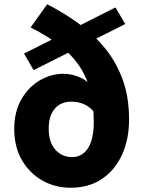

<svg xmlns="http://www.w3.org/2000/svg" viewBox="-20 -869 683 903"><path d="M312 14Q240 14 180 -19.5Q120 -53 83.5 -115Q47 -177 47 -262Q47 -344 80.5 -402Q114 -460 167 -491Q220 -522 279 -522Q323 -522 365 -501Q407 -480 426 -429L428 -336Q403 -367 375 -379Q347 -391 316 -391Q285 -391 261 -377.5Q237 -364 223 -335.5Q209 -307 209 -262Q209 -219 224 -189.5Q239 -160 264 -145Q289 -130 319 -130Q349 -130 372 -147.5Q395 -165 408 -201.5Q421 -238 421 -296Q421 -382 403 -448Q385 -514 348 -566Q311 -618 255 -660Q199 -702 124 -740L202 -849Q274 -812 343 -763.5Q412 -715 467 -650.5Q522 -586 554.5 -501.5Q587 -417 587 -307Q587 -214 554 -141.5Q521 -69 459.5 -27.5Q398 14 312 14ZM138 -539 93 -617 523 -834 569 -756Z"/></svg>

Font: Noto Sans JP Thin Black
Style: Regular
Weight: 900
Version: Version 2.004-H2;hotconv 1.0.118;makeotfexe 2.5.65603